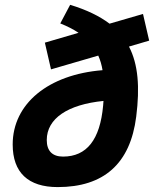

<svg xmlns="http://www.w3.org/2000/svg" viewBox="-20 -760 634 790"><path d="M228 -663.6C257.3 -651.9 282.2 -639.2 303.2 -625L164.6 -584.5L189.9 -474.6L384.3 -531.2C392.6 -512.7 398.4 -492.7 401.9 -471.2C179.7 -453.6 32.2 -334 32.2 -165.5C32.2 -50.3 95.7 9.8 217.3 9.8C406.7 9.8 516.1 -85.9 540.5 -280.3C555.7 -400.9 548.8 -495.1 510.7 -568.4L593.8 -592.8L568.4 -702.6L430.7 -662.6C389.6 -693.8 335.9 -719.7 268.6 -740.2ZM405.8 -344.7C405.3 -338.4 404.8 -331.5 404.3 -325.2C391.6 -185.1 336.9 -115.7 239.3 -115.7C195.3 -115.7 172.4 -139.2 172.4 -183.6C172.4 -272.5 258.8 -330.1 405.8 -344.7Z"/></svg>

Font: Cascadia Mono NF
Style: Bold Italic
Weight: 700
Italic angle: -10°
Monospace: yes
Designer: Aaron Bell
Foundry: Saja Typeworks
Version: Version 2404.023